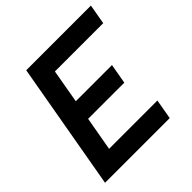

<svg xmlns="http://www.w3.org/2000/svg" viewBox="-183 -839 984 984"><g transform="rotate(-45 309.5 -346.5)"><path d="M27.8 0H496.6L515.6 -108.4H165.5L198.2 -293H460.4L479.5 -401.4H217.3L249.5 -585H599.6L618.7 -693.4H149.9Z"/></g></svg>

Font: Cascadia Code SemiBold
Style: Italic
Weight: 600
Italic angle: -10°
Monospace: yes
Designer: Aaron Bell
Foundry: Saja Typeworks
Version: Version 2404.023